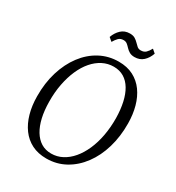

<svg xmlns="http://www.w3.org/2000/svg" viewBox="-220 -1075 1117 1218"><g transform="rotate(30 338.5 -466.0)"><path d="M306.5 10Q246 10 200 -13.2Q154 -36.5 123 -78.8Q92 -121 76 -178Q60 -235 59.5 -302.5Q58.5 -399.5 83.5 -481.5Q108.5 -563.5 154.5 -624.5Q200.5 -685.5 263.2 -719Q326 -752.5 400 -752.5Q461.5 -752.5 507.2 -728.8Q553 -705 583.5 -662.8Q614 -620.5 629.5 -564.2Q645 -508 645.5 -442.5Q646.5 -346.5 622.2 -264.2Q598 -182 552.2 -120.5Q506.5 -59 444 -24.5Q381.5 10 306.5 10ZM317.5 -32.5Q360 -32.5 397.8 -52.2Q435.5 -72 466 -108Q496.5 -144 518.5 -193.8Q540.5 -243.5 551.8 -304Q563 -364.5 562.5 -432.5Q561.5 -495.5 550.2 -546.2Q539 -597 517.2 -633.5Q495.5 -670 463.2 -689.5Q431 -709 388 -709Q345.5 -709 307.8 -689.8Q270 -670.5 239.5 -635.2Q209 -600 187.2 -550.5Q165.5 -501 153.8 -440.8Q142 -380.5 143 -311.5Q143.5 -248 155.2 -196.8Q167 -145.5 189.2 -108.8Q211.5 -72 243.5 -52.2Q275.5 -32.5 317.5 -32.5ZM469.5 -827Q446.5 -827 431.8 -835.8Q417 -844.5 406.2 -856.2Q395.5 -868 384.5 -877Q373.5 -886 357.5 -886Q334.5 -886 321 -872.2Q307.5 -858.5 295.5 -837.5L270 -859Q282.5 -894.5 307.8 -918.5Q333 -942.5 371.5 -942.5Q395 -942.5 409.5 -933.5Q424 -924.5 434.8 -913Q445.5 -901.5 456.2 -892.5Q467 -883.5 483 -883.5Q506 -883.5 519.5 -896.5Q533 -909.5 545 -932L570.5 -910Q558 -873 532.8 -850Q507.5 -827 469.5 -827Z"/></g></svg>

Font: Merriweather 48pt Light
Style: Italic
Weight: 300
Italic angle: -7.8°
Version: Version 2.101